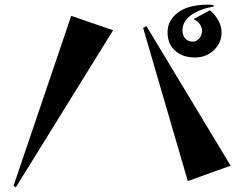

<svg xmlns="http://www.w3.org/2000/svg" viewBox="-20 -781 1040 825"><path d="M38 18 286 -713 466 -651 48 24ZM609 -669 971 -69 787 -3 595 -661ZM875 -761 897 -760 898 -753Q837 -742 800.5 -715.5Q764 -689 764 -650Q764 -629 776 -615.5Q788 -602 808 -602Q824 -602 836 -616Q848 -630 848 -648Q848 -663 839 -676.5Q830 -690 812 -699L882 -737Q932 -693 932 -641Q932 -597 899 -565.5Q866 -534 818 -534Q764 -534 732 -563.5Q700 -593 700 -642Q700 -694 745 -727.5Q790 -761 875 -761Z"/></svg>

Font: Tiejili SC
Style: Regular
Weight: 400
Designer: Buernia
Foundry: Ershou Xiaoxi Press
Version: Version 1.100